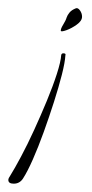

<svg xmlns="http://www.w3.org/2000/svg" viewBox="-24 -285 221 461"><path d="M122 -210Q121 -215 127.5 -225.5Q134 -236 136 -243Q138 -249 143 -255Q148 -261 158 -265Q163 -267 168 -260Q173 -253 173 -245Q173 -235 160.5 -226Q148 -217 135.5 -212.5Q123 -208 122 -211ZM31 144Q23 156 9 156Q-4 156 -4 147Q-4 143 1 136Q11 120 26.5 91Q42 62 58 27Q74 -8 88.5 -43Q103 -78 112.5 -107.5Q122 -137 123 -153Q124 -157 128 -157Q135 -157 133 -152Q132 -135 124.5 -105.5Q117 -76 105.5 -40Q94 -4 81 32Q68 68 55 97.5Q42 127 31 144Z"/></svg>

Font: Sassy Frass
Style: Regular
Weight: 400
Designer: Robert E. Leuschke
Foundry: Robert E. Leuschke
Version: Version 1.010; ttfautohint (v1.8.3)